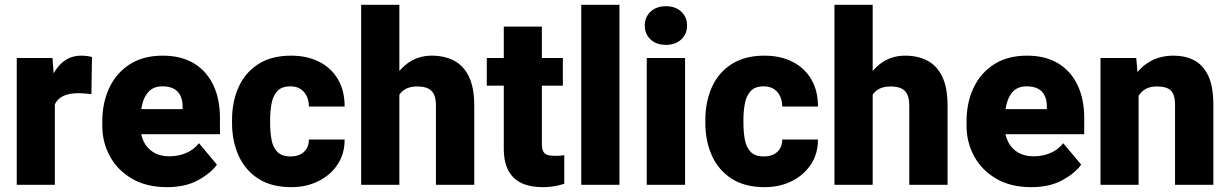

<svg xmlns="http://www.w3.org/2000/svg" viewBox="-20 -770 5123 800"><path d="M208.5 0H49.8V-528.3H198.7L208.5 -398.9ZM360.8 -377.9Q350.6 -378.9 334.7 -380.4Q318.8 -381.8 307.6 -381.8Q269.5 -381.8 245.4 -370.8Q221.2 -359.9 209.7 -337.6Q198.2 -315.4 197.8 -281.7L168 -299.8Q168 -370.1 186 -423.8Q204.1 -477.5 237.5 -507.8Q271 -538.1 318.4 -538.1Q329.6 -538.1 342.3 -536.6Q355 -535.2 363.3 -532.2Z M675.3 9.8Q590.3 9.8 530 -25.4Q469.7 -60.5 438 -118.7Q406.2 -176.8 406.2 -246.1V-264.6Q406.2 -342.3 435.5 -404.3Q464.8 -466.3 521 -502.2Q577.1 -538.1 658.2 -538.1Q734.9 -538.1 787.8 -506.1Q840.8 -474.1 868.7 -415.8Q896.5 -357.4 896.5 -277.8V-210.9H469.7V-315.4H740.7V-328.1Q740.7 -353.5 731.4 -372.1Q722.2 -390.6 703.9 -400.4Q685.5 -410.2 657.2 -410.2Q621.6 -410.2 601.6 -390.4Q581.5 -370.6 573.2 -337.6Q564.9 -304.7 564.9 -264.6V-246.1Q564.9 -208 579.3 -179.2Q593.8 -150.4 620.8 -134.5Q647.9 -118.7 685.5 -118.7Q721.2 -118.7 753.7 -131.6Q786.1 -144.5 809.1 -173.3L883.8 -84Q858.9 -48.8 805.9 -19.5Q752.9 9.8 675.3 9.8Z M1193.8 9.8Q1110.8 9.8 1056.2 -25.6Q1001.5 -61 974.1 -121.6Q946.8 -182.1 946.8 -258.3V-269.5Q946.8 -345.7 973.9 -406.5Q1001 -467.3 1055.9 -502.7Q1110.8 -538.1 1192.9 -538.1Q1259.3 -538.1 1309.3 -512.9Q1359.4 -487.8 1387.7 -440.4Q1416 -393.1 1416 -326.2H1267.1Q1267.1 -349.1 1258.5 -368.2Q1250 -387.2 1232.9 -398.7Q1215.8 -410.2 1189.5 -410.2Q1153.8 -410.2 1135.7 -390.6Q1117.7 -371.1 1111.6 -339.1Q1105.5 -307.1 1105.5 -269.5V-258.3Q1105.5 -220.2 1111.3 -188.2Q1117.2 -156.2 1135.5 -137.2Q1153.8 -118.2 1190.4 -118.2Q1214.4 -118.2 1231.4 -126.7Q1248.5 -135.3 1257.8 -151.1Q1267.1 -167 1267.1 -188.5H1416Q1416 -129.4 1386.7 -85Q1357.4 -40.5 1307.1 -15.4Q1256.8 9.8 1193.8 9.8Z M1644 0H1484.9V-750H1644ZM1583.5 -278.8Q1583 -354 1607.4 -412.6Q1631.8 -471.2 1676 -504.6Q1720.2 -538.1 1779.3 -538.1Q1831.5 -538.1 1871.3 -517.6Q1911.1 -497.1 1933.6 -451.2Q1956.1 -405.3 1956.1 -328.6V0H1796.4V-329.6Q1796.4 -360.8 1787.4 -378.2Q1778.3 -395.5 1761 -402.6Q1743.7 -409.7 1719.2 -409.7Q1690.9 -409.7 1672.4 -400.4Q1653.8 -391.1 1642.8 -373.8Q1631.8 -356.4 1627.7 -333Q1623.5 -309.6 1623.5 -281.2Z M2325.2 -413.1H2008.3V-528.3H2325.2ZM2237.8 -659.2V-171.9Q2237.8 -151.4 2242.9 -140.4Q2248 -129.4 2260 -125Q2272 -120.6 2291 -120.6Q2304.2 -120.6 2314 -121.3Q2323.7 -122.1 2331.1 -123.5V-4.4Q2311 2.4 2289.1 6.1Q2267.1 9.8 2240.2 9.8Q2189.9 9.8 2153.8 -6.8Q2117.7 -23.4 2098.4 -59.1Q2079.1 -94.7 2079.1 -151.9V-659.2Z M2561 0H2401.9V-750H2561Z M2754.4 -744.1Q2794.4 -744.1 2818.6 -721.4Q2842.8 -698.7 2842.8 -663.6Q2842.8 -628.4 2818.6 -605.7Q2794.4 -583 2754.4 -583Q2714.8 -583 2690.7 -605.7Q2666.5 -628.4 2666.5 -663.6Q2666.5 -698.7 2690.7 -721.4Q2714.8 -744.1 2754.4 -744.1ZM2834.5 0H2674.8V-528.3H2834.5Z M3166 9.8Q3083 9.8 3028.3 -25.6Q2973.6 -61 2946.3 -121.6Q2918.9 -182.1 2918.9 -258.3V-269.5Q2918.9 -345.7 2946 -406.5Q2973.1 -467.3 3028.1 -502.7Q3083 -538.1 3165 -538.1Q3231.4 -538.1 3281.5 -512.9Q3331.5 -487.8 3359.9 -440.4Q3388.2 -393.1 3388.2 -326.2H3239.3Q3239.3 -349.1 3230.7 -368.2Q3222.2 -387.2 3205.1 -398.7Q3188 -410.2 3161.6 -410.2Q3126 -410.2 3107.9 -390.6Q3089.8 -371.1 3083.7 -339.1Q3077.6 -307.1 3077.6 -269.5V-258.3Q3077.6 -220.2 3083.5 -188.2Q3089.4 -156.2 3107.7 -137.2Q3126 -118.2 3162.6 -118.2Q3186.5 -118.2 3203.6 -126.7Q3220.7 -135.3 3230 -151.1Q3239.3 -167 3239.3 -188.5H3388.2Q3388.2 -129.4 3358.9 -85Q3329.6 -40.5 3279.3 -15.4Q3229 9.8 3166 9.8Z M3616.2 0H3457V-750H3616.2ZM3555.7 -278.8Q3555.2 -354 3579.6 -412.6Q3604 -471.2 3648.2 -504.6Q3692.4 -538.1 3751.5 -538.1Q3803.7 -538.1 3843.5 -517.6Q3883.3 -497.1 3905.8 -451.2Q3928.2 -405.3 3928.2 -328.6V0H3768.6V-329.6Q3768.6 -360.8 3759.5 -378.2Q3750.5 -395.5 3733.2 -402.6Q3715.8 -409.7 3691.4 -409.7Q3663.1 -409.7 3644.5 -400.4Q3626 -391.1 3615 -373.8Q3604 -356.4 3599.9 -333Q3595.7 -309.6 3595.7 -281.2Z M4276.4 9.8Q4191.4 9.8 4131.1 -25.4Q4070.8 -60.5 4039.1 -118.7Q4007.3 -176.8 4007.3 -246.1V-264.6Q4007.3 -342.3 4036.6 -404.3Q4065.9 -466.3 4122.1 -502.2Q4178.2 -538.1 4259.3 -538.1Q4335.9 -538.1 4388.9 -506.1Q4441.9 -474.1 4469.7 -415.8Q4497.6 -357.4 4497.6 -277.8V-210.9H4070.8V-315.4H4341.8V-328.1Q4341.8 -353.5 4332.5 -372.1Q4323.2 -390.6 4304.9 -400.4Q4286.6 -410.2 4258.3 -410.2Q4222.7 -410.2 4202.6 -390.4Q4182.6 -370.6 4174.3 -337.6Q4166 -304.7 4166 -264.6V-246.1Q4166 -208 4180.4 -179.2Q4194.8 -150.4 4221.9 -134.5Q4249 -118.7 4286.6 -118.7Q4322.3 -118.7 4354.7 -131.6Q4387.2 -144.5 4410.2 -173.3L4484.9 -84Q4460 -48.8 4407 -19.5Q4354 9.8 4276.4 9.8Z M4724.1 0H4565.4V-528.3H4714.4L4724.1 -415.5ZM4663.6 -278.8Q4663.1 -360.4 4688.7 -418.5Q4714.4 -476.6 4761 -507.3Q4807.6 -538.1 4869.1 -538.1Q4918.9 -538.1 4956.1 -518.6Q4993.2 -499 5014.4 -454.3Q5035.6 -409.7 5035.6 -333V0H4876V-333.5Q4876 -364.3 4867.2 -380.9Q4858.4 -397.5 4841.3 -403.6Q4824.2 -409.7 4799.3 -409.7Q4773.9 -409.7 4755.9 -400.4Q4737.8 -391.1 4726.1 -373.8Q4714.4 -356.4 4709 -333Q4703.6 -309.6 4703.6 -281.2Z"/></svg>

Font: Heebo ExtraBold
Style: Regular
Weight: 800
Designer: Oded Ezer
Foundry: Ezer Type House
Version: Version 3.100